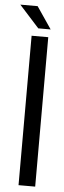

<svg xmlns="http://www.w3.org/2000/svg" viewBox="-83 -868 299 896"><g transform="rotate(5 66.5 -420.0)"><path d="M68 -737H126L56 -840H-25ZM40 0H118V-700H40Z"/></g></svg>

Font: VL Bebas Neue Regular
Style: Regular
Weight: 400
Designer: Ryoichi Tsunekawa
Foundry: Ryoichi Tsunekawa
Version: Version 001.003